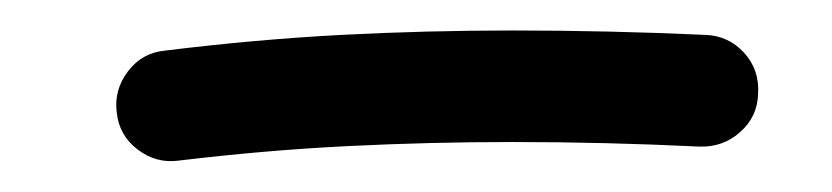

<svg xmlns="http://www.w3.org/2000/svg" viewBox="-20 -728 546 126"><path d="M56.6 -654.3Q54.7 -668.9 64 -681.2Q73.2 -693.4 88.4 -694.8Q147.5 -702.1 203.9 -705.1Q260.3 -708 316.4 -708Q379.4 -708 442.9 -705.1Q458 -704.6 468.3 -693.4Q478.5 -682.1 477.5 -666.5Q477.1 -651.4 465.8 -641.4Q454.6 -631.3 439 -631.8Q377 -634.8 316.4 -634.8Q261.7 -634.8 207.8 -632.1Q153.8 -629.4 97.2 -622.6Q82.5 -620.6 70.3 -629.9Q58.1 -639.2 56.6 -654.3Z"/></svg>

Font: Mikhak-DS2-FD Regular
Style: Regular
Weight: 400
Designer: Amin Abedi
Version: Version 3.4